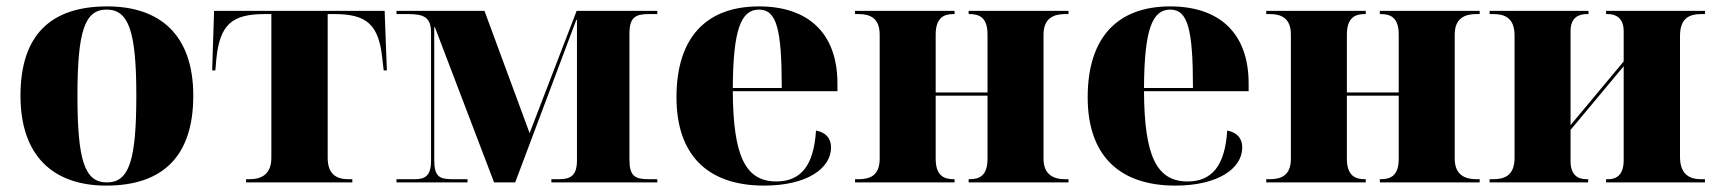

<svg xmlns="http://www.w3.org/2000/svg" viewBox="-20 -570 5363 600"><path d="M312 10C490 10 584 -83 584 -271C584 -459 482 -550 315 -550C137 -550 44 -459 44 -271C44 -83 146 10 312 10ZM314 0C245 0 222 -67 222 -271C222 -473 245 -540 313 -540C382 -540 406 -473 406 -271C406 -67 383 0 314 0Z M749 0H1081V-10H1068C1030 -10 1004 -27 1004 -77V-526H1025C1128 -526 1164 -492 1175 -385L1179 -350H1189L1182 -536H649L643 -350H653L656 -385C667 -492 703 -526 807 -526H828V-77C828 -27 799 -10 760 -10H749Z M1219 0H1441V-10H1393C1351 -10 1337 -20 1337 -71V-485H1339L1524 0H1590L1781 -508H1783V-69C1783 -22 1764 -10 1727 -10H1703V0H2034V-10H2007C1964 -10 1947 -20 1947 -71V-465C1947 -516 1966 -526 2007 -526H2034V-536H1782L1635 -154L1494 -536H1219V-526H1255C1305 -526 1327 -516 1327 -468V-68C1327 -20 1308 -10 1276 -10H1219Z M2368 10C2502 10 2577 -44 2577 -109C2577 -138 2561 -156 2530 -162C2523 -49 2480 -3 2406 -3C2309 -3 2271 -83 2270 -285H2597V-309C2597 -468 2504 -550 2352 -550C2188 -550 2094 -454 2094 -266C2094 -91 2186 10 2368 10ZM2423 -295H2270C2271 -479 2296 -540 2352 -540C2407 -540 2423 -479 2423 -295Z M2652 0H2963V-10H2960C2930 -10 2904 -21 2904 -74V-271H3066V-74C3066 -21 3041 -10 3010 -10H3007V0H3319V-10H3308C3274 -10 3241 -23 3241 -74V-462C3241 -514 3274 -526 3308 -526H3319V-536H3007V-526H3010C3041 -526 3066 -515 3066 -462V-281H2904V-462C2904 -514 2929 -526 2959 -526H2963V-536H2652V-526H2663C2697 -526 2729 -515 2729 -462V-74C2729 -21 2698 -10 2663 -10H2652Z M3653 10C3787 10 3862 -44 3862 -109C3862 -138 3846 -156 3815 -162C3808 -49 3765 -3 3691 -3C3594 -3 3556 -83 3555 -285H3882V-309C3882 -468 3789 -550 3637 -550C3473 -550 3379 -454 3379 -266C3379 -91 3471 10 3653 10ZM3708 -295H3555C3556 -479 3581 -540 3637 -540C3692 -540 3708 -479 3708 -295Z M3937 0H4248V-10H4245C4215 -10 4189 -21 4189 -74V-271H4351V-74C4351 -21 4326 -10 4295 -10H4292V0H4604V-10H4593C4559 -10 4526 -23 4526 -74V-462C4526 -514 4559 -526 4593 -526H4604V-536H4292V-526H4295C4326 -526 4351 -515 4351 -462V-281H4189V-462C4189 -514 4214 -526 4244 -526H4248V-536H3937V-526H3948C3982 -526 4014 -515 4014 -462V-74C4014 -21 3983 -10 3948 -10H3937Z M4635 0H4943V-10H4938C4913 -10 4888 -21 4888 -66V-164L5054 -363V-69C5054 -23 5031 -10 5006 -10H4999V0H5308V-10H5296C5262 -10 5230 -23 5230 -80V-458C5230 -515 5262 -526 5296 -526H5308V-536H4999V-526H5005C5030 -526 5054 -513 5054 -473V-378L4888 -179V-473C4888 -516 4914 -526 4939 -526H4944V-536H4635V-526H4646C4680 -526 4713 -516 4713 -459V-77C4713 -20 4680 -10 4646 -10H4635Z"/></svg>

Font: Noto Serif Display ExtraBold
Style: Regular
Weight: 800
Designer: Monotype Design Team
Foundry: Monotype Imaging Inc.
Version: Version 2.009